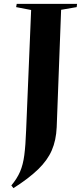

<svg xmlns="http://www.w3.org/2000/svg" viewBox="-20 -750 435 999"><path d="M142 -698 64 -713 67 -730H381L379 -713L298 -699L275 -88Q272 -20 249.5 32Q227 84 178.5 131Q130 178 50 229L39 215Q69 179 84.5 143Q100 107 106.5 57Q113 7 116 -73Z"/></svg>

Font: Literata 72pt
Style: Bold Italic
Weight: 700
Italic angle: -2°
Designer: Latin by Veronika Burian and Jose Scaglione. Greek by Irene Vlachou. Cyrillic by Vera Evstafieva
Foundry: TypeTogether
Version: Version 3.002